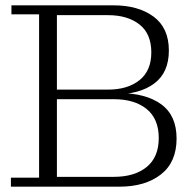

<svg xmlns="http://www.w3.org/2000/svg" viewBox="-20 -702 723 722"><path d="M21 0V-34H127V-648H23V-682H194V0ZM194 0V-37H408Q486 -37 531.5 -74Q577 -111 577 -183Q577 -255 531.5 -292Q486 -329 408 -329H194V-352H427Q528 -352 586 -310Q644 -268 644 -181Q644 -92 585 -46Q526 0 429 0ZM194 -347V-365H386Q460 -365 504.5 -400.5Q549 -436 549 -505Q549 -575 504.5 -610Q460 -645 386 -645H194V-682H406Q500 -682 557.5 -639.5Q615 -597 615 -512Q615 -429 560 -388Q505 -347 410 -347Z"/></svg>

Font: Montagu Slab 144pt Light
Style: Regular
Weight: 300
Designer: Florian Karsten
Foundry: Florian Karsten
Version: Version 1.000